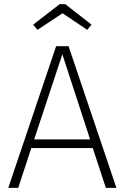

<svg xmlns="http://www.w3.org/2000/svg" viewBox="-20 -907 602 927"><path d="M428 -192H131L68 0H20L251 -684H311L542 0H491ZM415 -234 281 -645 145 -234ZM140 -788 268 -887H295L422 -788L401 -763L282 -843L161 -763Z"/></svg>

Font: FiraGO ExtraLight
Style: Regular
Weight: 200
Designer: bBox Type
Foundry: bBox Type GmbH
Version: Version 1.001